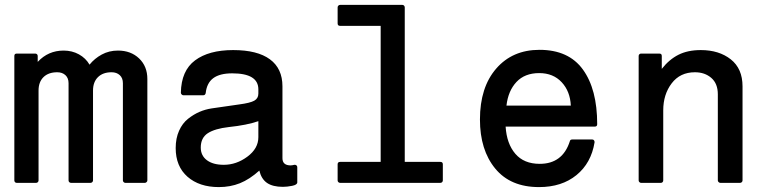

<svg xmlns="http://www.w3.org/2000/svg" viewBox="-20 -741 3128 778"><path d="M38.1 -514.2Q38.1 -523.9 47.9 -523.9H123Q127 -523.9 129.9 -521.2Q132.8 -518.6 132.8 -514.2V-490.2Q175.3 -536.1 237.8 -536.1Q272 -536.1 299.8 -520.8Q327.6 -505.4 342.8 -479Q362.8 -503.9 392.3 -520Q421.9 -536.1 458 -536.1Q510.3 -536.1 543.7 -504.2Q577.1 -472.2 577.1 -420.9V-9.8Q577.1 -6.3 574 -3.2Q570.8 0 566.9 0H487.8Q484.4 0 481.2 -2.9Q478 -5.9 478 -9.8V-403.8Q478 -424.8 465.3 -436.5Q452.6 -448.2 432.1 -448.2Q397 -448.2 377 -428.5Q356.9 -408.7 356.9 -374V-9.8Q356.9 -5.9 353.8 -2.9Q350.6 0 347.2 0H268.1Q263.7 0 260.7 -2.9Q257.8 -5.9 257.8 -9.8V-403.8Q257.8 -424.8 245.1 -436.5Q232.4 -448.2 211.9 -448.2Q176.3 -448.2 156.2 -428.5Q136.2 -408.7 136.2 -374V-9.8Q136.2 -5.9 133.3 -2.9Q130.4 0 126 0H47.9Q43.5 0 40.8 -2.9Q38.1 -5.9 38.1 -9.8Z M691.9 -141.1Q691.9 -180.7 705.6 -211.2Q719.2 -241.7 742.2 -259.8Q765.1 -277.8 788.6 -287.8Q812 -297.9 837.9 -301.8Q861.8 -305.7 949.7 -317.9Q993.7 -323.7 1010.3 -333Q1026.9 -342.3 1026.9 -361.8V-378.9Q1026.9 -443.8 920.9 -443.8Q870.6 -443.8 844.2 -424.3Q817.9 -404.8 813.5 -363.8Q811.5 -355 803.7 -355H722.7Q719.2 -355 716.1 -358.2Q712.9 -361.3 712.9 -365.2Q714.4 -454.6 770.3 -496.3Q826.2 -538.1 924.8 -538.1Q1022.9 -538.1 1073.7 -500.7Q1124.5 -463.4 1124.5 -391.1V-100.1Q1124.5 -70.8 1157.7 -70.8Q1163.1 -70.8 1172.9 -73.2Q1177.7 -73.7 1181.2 -71Q1184.6 -68.4 1184.6 -63V-2Q1184.6 7.8 1163.8 12Q1143.1 16.1 1126.5 16.1Q1085 16.1 1062 0.2Q1039.1 -15.6 1030.8 -49.8Q991.2 -14.2 952.1 1.5Q913.1 17.1 866.7 17.1Q787.6 17.1 739.7 -24.9Q691.9 -66.9 691.9 -141.1ZM906.7 -226.1Q850.6 -219.7 822 -201.2Q793.5 -182.6 793.5 -143.1Q793.5 -110.4 818.4 -91.8Q843.3 -73.2 886.7 -73.2Q938 -73.2 982.4 -106.2Q1026.9 -139.2 1026.9 -185.1V-250Q980.5 -233.9 906.7 -226.1Z M1348.1 -9.8V-75.2Q1348.1 -85 1358.4 -85H1522.5V-636.2H1358.4Q1348.1 -636.2 1348.1 -646V-710.9Q1348.1 -715.3 1351.1 -718.3Q1354 -721.2 1358.4 -721.2H1610.4Q1614.3 -721.2 1617.2 -718.3Q1620.1 -715.3 1620.1 -710.9V-85H1764.2Q1774.4 -85 1774.4 -75.2V-9.8Q1774.4 -5.9 1771.5 -2.9Q1768.6 0 1764.2 0H1358.4Q1354 0 1351.1 -2.9Q1348.1 -5.9 1348.1 -9.8Z M1924.8 -256.8Q1924.8 -387.2 1990.7 -463.1Q2056.6 -539.1 2166 -539.1Q2284.2 -539.1 2342 -459.2Q2399.9 -379.4 2399.9 -237.8Q2399.9 -228 2390.1 -228H2028.8Q2033.2 -158.7 2068.1 -117.9Q2103 -77.1 2167 -77.1Q2259.8 -77.1 2289.1 -168.9Q2290.5 -175.8 2298.8 -175.8H2379.9Q2384.3 -175.8 2387 -172.4Q2389.6 -168.9 2389.2 -164.1Q2375.5 -80.1 2315.9 -31.5Q2256.3 17.1 2164.1 17.1Q2048.3 17.1 1986.6 -58.1Q1924.8 -133.3 1924.8 -256.8ZM2165 -444.8Q2106.4 -444.8 2072.8 -408.9Q2039.1 -373 2032.2 -313H2293Q2290.5 -370.6 2256.1 -407.7Q2221.7 -444.8 2165 -444.8Z M2567.9 -9.8V-514.2Q2567.9 -518.6 2570.8 -521.2Q2573.7 -523.9 2577.6 -523.9H2651.9Q2661.6 -523.9 2661.6 -514.2V-461.9Q2691.4 -500 2729 -519Q2766.6 -538.1 2819.8 -538.1Q2893.6 -538.1 2941.2 -500.5Q2988.8 -462.9 2988.8 -391.1V-9.8Q2988.8 -5.9 2985.8 -2.9Q2982.9 0 2978.5 0H2898.9Q2895 0 2891.8 -3.2Q2888.7 -6.3 2888.7 -9.8V-358.9Q2888.7 -402.3 2862.3 -425.3Q2835.9 -448.2 2795.9 -448.2Q2735.8 -448.2 2701.7 -403.3Q2667.5 -358.4 2667.5 -293.9V-9.8Q2667.5 -5.9 2664.8 -2.9Q2662.1 0 2657.7 0H2577.6Q2574.2 0 2571 -2.9Q2567.9 -5.9 2567.9 -9.8Z"/></svg>

Font: Fragment Mono SemBd
Style: Regular
Weight: 600
Designer: Wei Huang based on Nimbus Sans by URW Studio, based on Helvetica by Max Miedinger.
Foundry: Wei Huang
Version: Version 1.011